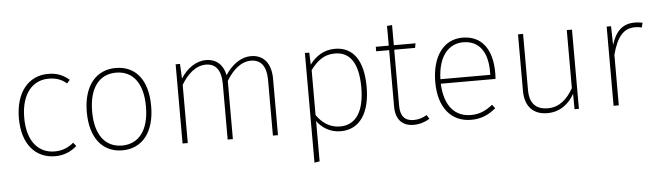

<svg xmlns="http://www.w3.org/2000/svg" viewBox="-53 -923 4646 1357"><g transform="rotate(-5 2270.0 -244.5)"><path d="M307 -573C167 -573 75 -460 75 -278C75 -94 168 11 309 11C370 11 422 -12 462 -48L442 -73C405 -42 363 -23 307 -23C195 -23 113 -108 113 -278C113 -451 197 -539 308 -539C363 -539 402 -524 436 -494L457 -518C411 -557 368 -573 307 -573Z M787 -573C647 -573 557 -465 557 -280C557 -98 643 11 785 11C925 11 1014 -97 1014 -283C1014 -471 927 -573 787 -573ZM787 -540C905 -540 977 -450 977 -283C977 -112 902 -23 785 -23C667 -23 595 -114 595 -280C595 -451 670 -540 787 -540Z M1748 -573C1673 -573 1610 -524 1564 -454C1549 -528 1502 -573 1427 -573C1356 -573 1292 -526 1248 -458L1243 -562H1212V0H1249V-413C1294 -488 1353 -541 1425 -541C1494 -541 1532 -492 1532 -395V0H1569V-413C1615 -488 1672 -541 1745 -541C1814 -541 1853 -492 1853 -395V0H1889V-401C1889 -508 1837 -573 1748 -573Z M2342 -573C2263 -573 2204 -532 2163 -476L2160 -562H2129V216L2166 210V-76C2200 -28 2258 11 2334 11C2470 11 2543 -103 2543 -285C2543 -471 2473 -573 2342 -573ZM2332 -23C2259 -23 2205 -62 2166 -118V-437C2212 -498 2260 -540 2340 -540C2448 -540 2505 -455 2505 -285C2505 -114 2444 -23 2332 -23Z M2948 -50C2920 -33 2890 -23 2854 -23C2792 -23 2760 -59 2760 -131V-530H2908L2914 -562H2760V-705L2724 -702V-562H2632V-530H2724V-129C2724 -36 2773 11 2851 11C2895 11 2933 -2 2965 -22Z M3457 -306C3457 -467 3388 -573 3247 -573C3115 -573 3029 -460 3029 -276C3029 -95 3118 11 3260 11C3332 11 3385 -14 3435 -56L3415 -82C3365 -44 3324 -23 3260 -23C3153 -23 3074 -96 3067 -262H3455C3456 -272 3457 -289 3457 -306ZM3421 -294H3067C3072 -465 3153 -540 3249 -540C3368 -540 3421 -449 3421 -319Z M4024 -562H3987V-150C3945 -76 3889 -23 3807 -23C3724 -23 3677 -66 3677 -164V-562H3641V-161C3641 -50 3700 11 3800 11C3893 11 3955 -43 3992 -109L3993 0H4024Z M4469 -573C4385 -573 4334 -526 4304 -429L4301 -562H4270V0H4307V-359C4340 -480 4385 -540 4468 -540C4486 -540 4503 -538 4517 -534L4525 -567C4512 -570 4494 -573 4469 -573Z"/></g></svg>

Font: Glow Sans SC Normal ExtraLight
Style: Regular
Weight: 200
Designer: Ryoko NISHIZUKA (kana, bopomofo & ideographs); Paul D. Hunt (Latin, Greek & Cyrillic); Sandoll Communications, Soo-young
Version: Version 0.93